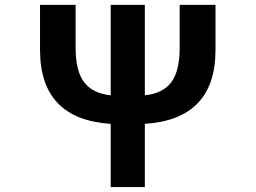

<svg xmlns="http://www.w3.org/2000/svg" viewBox="-20 -760 1040 780"><path d="M710 -740.2H855.5V-557.6Q855.5 -275.4 568.4 -256.8V0H429.7V-256.8Q142.6 -275.4 142.6 -557.6V-740.2H287.1V-567.4Q287.1 -470.7 322.3 -425.3Q357.4 -379.9 429.7 -373V-740.2H568.4V-373Q640.6 -379.9 675.3 -425.3Q710 -470.7 710 -567.4Z"/></svg>

Font: Gen Shin Gothic Monospace Bold
Style: Bold
Weight: 700
Designer: [Source Han Sans]
Ryoko NISHIZUKA  (kana & ideographs); Paul D. Hunt (Latin, Greek & Cyrillic); Wenlong ZHANG  (bopomofo
Version: Version 1.002.20150607